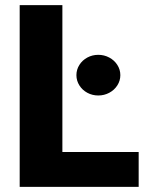

<svg xmlns="http://www.w3.org/2000/svg" viewBox="-20 -727 604 747"><path d="M56.6 -707H222.7V-135.7H519.5V0H56.6ZM277.3 -434.6Q277.3 -456.1 288.8 -474.4Q300.3 -492.7 319.8 -503.2Q339.4 -513.7 362.3 -513.7Q385.3 -513.7 405 -503.2Q424.8 -492.7 436.5 -474.4Q448.2 -456.1 448.2 -434.6Q448.2 -413.1 436.5 -394.8Q424.8 -376.5 405 -366Q385.3 -355.5 362.3 -355.5Q339.4 -355.5 319.8 -366Q300.3 -376.5 288.8 -394.8Q277.3 -413.1 277.3 -434.6Z"/></svg>

Font: Pretendard ExtraBold
Style: Regular
Weight: 800
Designer: Base glyphs from Inter by Rasmus Andersson; Hangeul glyphs from Noto Sans CJK(Source Han Sans) by Jang Soo-young and Kan
Foundry: Kil Hyung-jin
Version: Version 1.309